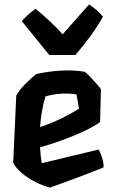

<svg xmlns="http://www.w3.org/2000/svg" viewBox="-20 -837 519 873"><path d="M323 -587H204L79 -741Q94 -758 110 -772Q126 -786 142 -797Q177 -768 208 -739Q239 -710 265 -681L385 -817Q403 -805 419 -791.5Q435 -778 448 -761Q423 -716 392 -674Q361 -632 323 -587ZM428 -157Q435 -148 443.5 -122Q452 -96 451 -76Q408 -58 361 -40.5Q314 -23 273.5 -8Q233 7 207 16Q176 8 142 -9Q108 -26 80 -49.5Q52 -73 40 -97L54 -403Q68 -428 93.5 -453.5Q119 -479 144 -500Q202 -513 257.5 -516Q313 -519 364 -511Q373 -506 388.5 -489.5Q404 -473 419 -456Q434 -439 439 -431L435 -282Q409 -263 365 -242Q321 -221 268 -201.5Q215 -182 162 -167Q163 -148 165 -130Q167 -112 170 -95ZM328 -408Q292 -413 258 -411Q224 -409 187 -399Q177 -368 171 -332Q165 -296 162 -259Q205 -273 252.5 -295.5Q300 -318 339 -343Z"/></svg>

Font: Langar
Style: Regular
Weight: 400
Designer: Alessia Mazzarella
Foundry: Typeland
Version: Version 1.001; ttfautohint (v1.8.3)